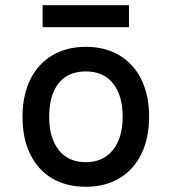

<svg xmlns="http://www.w3.org/2000/svg" viewBox="-20 -702 656 734"><path d="M66 -255Q66 -337 95.5 -397.5Q125 -458 180 -490.5Q235 -523 308 -523Q382 -523 436.5 -490.5Q491 -458 520.5 -398Q550 -338 550 -256Q550 -174 520.5 -113.5Q491 -53 436.5 -20.5Q382 12 308 12Q234 12 179.5 -20Q125 -52 95.5 -112.5Q66 -173 66 -255ZM449 -256Q449 -336 412.5 -382.5Q376 -429 308 -429Q240 -429 204 -383.5Q168 -338 168 -255Q168 -175 204.5 -128.5Q241 -82 308 -82Q375 -82 412 -129Q449 -176 449 -256ZM143 -682H473V-598H143Z"/></svg>

Font: Overpass Mono Light
Style: Bold
Weight: 600
Monospace: yes
Designer: Delve Withrington, Dave Bailey
Foundry: Delve Fonts
Version: Version 1.000;DELV;Overpass